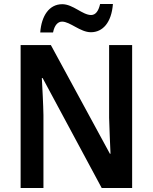

<svg xmlns="http://www.w3.org/2000/svg" viewBox="-20 -939 763 959"><path d="M181 -777H245C252 -813 269 -831 290 -831C330 -831 381 -778 434 -778C493 -778 537 -826 544 -919H480C472 -883 457 -864 435 -864C392 -864 345 -918 291 -918C225 -918 187 -859 181 -777ZM640 0V-714H525V-351C526 -295 530 -228 532 -171H529L234 -714H83V0H197V-364C196 -423 192 -487 189 -549H193L488 0Z"/></svg>

Font: Noto Sans Myanmar SemiCondensed SemiBold
Style: Regular
Weight: 600
Width: 4
Designer: Monotype Design Team
Foundry: Monotype Imaging Inc.
Version: Version 2.107